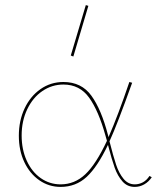

<svg xmlns="http://www.w3.org/2000/svg" viewBox="-20 -731 616 754"><path d="M576 -35Q564 -17 546.5 -7Q529 3 509 3Q480 3 461 -18.5Q442 -40 430.5 -72Q419 -104 404 -162Q363 -76 320.5 -36.5Q278 3 218 3Q172 3 134.5 -23Q97 -49 75.5 -94.5Q54 -140 54 -198Q54 -257 76.5 -305Q99 -353 139 -381Q179 -409 229 -409Q300 -409 339 -355Q378 -301 404 -201Q406 -195 406 -192Q444 -279 488 -409L499 -406Q440 -241 410 -176Q425 -117 436 -84Q447 -51 465 -29Q483 -7 509 -7Q526 -7 541 -15Q556 -23 567 -40ZM400 -178 394 -199Q367 -296 330 -347.5Q293 -399 229 -399Q184 -399 146.5 -373.5Q109 -348 87 -302Q65 -256 65 -199Q65 -144 85 -100Q105 -56 140 -31.5Q175 -7 218 -7Q273 -7 315 -46.5Q357 -86 400 -178ZM258 -513 317 -711 327 -708 268 -509Z"/></svg>

Font: Ysabeau Hairline
Style: Regular
Weight: 100
Designer: Christian Thalmann (Catharsis Fonts)
Version: Version 0.003